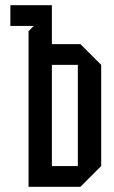

<svg xmlns="http://www.w3.org/2000/svg" viewBox="-20 -720 440 740"><path d="M280 -470H180V-80H280ZM370 -470V-80L290 0H90V-600L110 -620H20V-700H180V-550H290Z"/></svg>

Font: Tektur Condensed
Style: Regular
Weight: 400
Width: 3
Designer: Adam Jagosz
Foundry: Adam Jagosz
Version: Version 1.005;gftools[0.9.30]